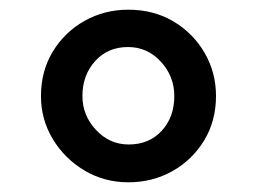

<svg xmlns="http://www.w3.org/2000/svg" viewBox="-20 -829 530 396"><path d="M244.5 -453Q195.5 -453 154.5 -477.2Q113.5 -501.5 89 -542Q64.5 -582.5 64.5 -631Q64.5 -682.5 89 -722.8Q113.5 -763 154.5 -786Q195.5 -809 244.5 -809Q297 -809 337.8 -784.8Q378.5 -760.5 402 -720Q425.5 -679.5 425.5 -631Q425.5 -579.5 401 -539.2Q376.5 -499 335.5 -476Q294.5 -453 244.5 -453ZM245.5 -531Q287.5 -531 313.5 -559.2Q339.5 -587.5 339.5 -631Q339.5 -671.5 311.8 -701.8Q284 -732 244 -732Q202.5 -732 176.2 -703Q150 -674 150 -631Q150 -591 178 -561Q206 -531 245.5 -531Z"/></svg>

Font: Merriweather
Style: Bold
Weight: 700
Designer: Eben Sorkin
Foundry: Eben Sorkin
Version: Version 2.100; ttfautohint (v1.7.19-72a1) -l 8 -r 50 -G 200 